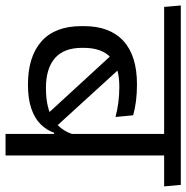

<svg xmlns="http://www.w3.org/2000/svg" viewBox="-28 -663 673 693"><g transform="rotate(90 308.5 -316.5)"><path d="M523.2 -593.4H445.4V0H523.2ZM394 -572.4H634.7L629.3 -632.6H388.6ZM-13 -572.4H545.6L540.2 -632.6H-18.3ZM145 -399.6 378 -146 423.2 -177.7 197.5 -425.1ZM56.3 -274.2Q56.3 -178.3 111.4 -129.6Q166.5 -80.9 267.2 -80.9Q318 -80.9 353.2 -92.8Q388.5 -104.8 409.9 -126.1Q431.3 -147.5 441.2 -175.1H451.3L447.8 -247.4Q434 -198.6 393.3 -172.2Q352.6 -145.8 279.7 -145.8Q209.3 -145.8 172 -178.1Q134.7 -210.5 134.7 -276.1V-281.3Q134.7 -347.6 169.2 -379.2Q203.6 -410.7 275.3 -410.7Q304.5 -410.7 331.6 -407.2Q358.7 -403.7 384.2 -397L378.1 -460.7Q353.7 -467.5 325.7 -471Q297.6 -474.4 266.3 -474.4Q162.9 -474.4 109.6 -425.3Q56.3 -376.1 56.3 -283.1Z"/></g></svg>

Font: Anek Devanagari Medium
Style: Regular
Weight: 500
Designer: Kailash Malviya (Devanagari) & Yesha Goshar (Latin)
Foundry: Ek Type
Version: Version 1.003